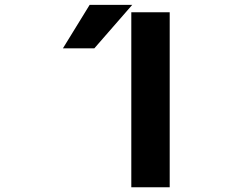

<svg xmlns="http://www.w3.org/2000/svg" viewBox="-20 -784 1040 806"><path d="M356.4 -763.7H535.2L376 -581.1H244.1ZM531.2 2V-732.4H692.4V2Z"/></svg>

Font: Gen Shin Gothic Monospace Bold
Style: Bold
Weight: 700
Designer: [Source Han Sans]
Ryoko NISHIZUKA  (kana & ideographs); Paul D. Hunt (Latin, Greek & Cyrillic); Wenlong ZHANG  (bopomofo
Version: Version 1.002.20150607